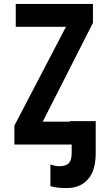

<svg xmlns="http://www.w3.org/2000/svg" viewBox="-20 -734 540 975"><path d="M53 0V-96L315 -598H60V-714H452V-618L197 -116H335V-119H466V44Q466 132 426.5 176.5Q387 221 319 221Q263 221 236 211V101Q260 110 281 110Q316 110 330 94Q344 78 344 42V0Z"/></svg>

Font: Noto Sans Mono ExtraCondensed
Style: Bold
Weight: 700
Width: 2
Designer: Monotype Design Team
Foundry: Monotype Imaging Inc.
Version: Version 2.014